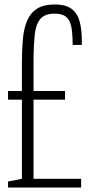

<svg xmlns="http://www.w3.org/2000/svg" viewBox="-20 -839 401 859"><path d="M16 0V-27L78 -39V-393H16V-432H78V-559Q78 -618 82.5 -666Q87 -714 102 -748Q117 -782 146.5 -800.5Q176 -819 225 -819Q276 -819 302 -798Q328 -777 337 -740.5Q346 -704 346 -658Q346 -655 346 -648Q346 -641 346 -638H305Q305 -686 299.5 -717Q294 -748 276.5 -763Q259 -778 224 -778Q180 -778 160 -753.5Q140 -729 135.5 -685Q131 -641 130 -581V-432H271V-393H130V-39H343V0Z"/></svg>

Font: Oswald ExtraLight
Style: Regular
Weight: 250
Designer: Vernon Adams
Foundry: Vernon Adams
Version: Version 4.103;gftools[0.9.33.dev8+g029e19f]